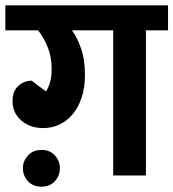

<svg xmlns="http://www.w3.org/2000/svg" viewBox="-30 -659 651 721"><path d="M56 -28Q56 -54 75 -75Q94 -96 126 -96Q158 -96 176.5 -75Q195 -54 195 -28Q195 1 176 21.5Q157 42 126 42Q94 42 75 21.5Q56 1 56 -28ZM142 -316Q150 -325 157 -347Q164 -369 164 -400Q164 -445 149 -482Q134 -519 113 -545H-10V-639H601V-545H518V0H395V-545H240Q257 -524 273 -481Q289 -438 289 -378Q289 -330 276.5 -292.5Q264 -255 242.5 -229.5Q221 -204 192.5 -191Q164 -178 132 -178Q83 -178 50 -206.5Q17 -235 17 -280Q17 -317 39 -336.5Q61 -356 89 -356Z"/></svg>

Font: Ek Mukta
Style: Bold
Weight: 700
Designer: Girish Dalvi and Yashodeep Gholap
Foundry: Ek Type
Version: Version 2.538;PS 1.002;hotconv 16.6.51;makeotf.lib2.5.65220;